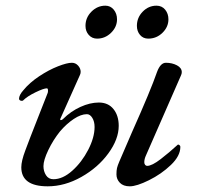

<svg xmlns="http://www.w3.org/2000/svg" viewBox="-20 -642 707 676"><path d="M55 -53Q55 -75 69 -112Q83 -150 113 -226Q141 -297 148 -315Q149 -318 149 -323Q149 -331 145 -331Q134 -331 105 -317Q76 -303 61 -288Q60 -287 56 -287Q53 -287 50 -289Q47 -291 47 -294Q47 -307 62 -324Q84 -351 118 -373.5Q152 -396 184 -408.5Q216 -421 233 -421Q246 -421 255 -411Q264 -401 264 -389Q264 -383 261 -377L193 -225Q192 -224 192 -221Q192 -219 194 -219Q198 -219 202 -223Q229 -250 263 -265.5Q297 -281 328 -281Q361 -281 379.5 -258Q398 -235 398 -199Q398 -152 361.5 -102Q325 -52 266.5 -19Q208 14 148 14Q55 14 55 -53ZM390 -28Q390 -42 392 -50.5Q394 -59 400 -73L444 -175Q511 -325 533 -389Q545 -421 564 -421Q586 -421 603 -412Q620 -403 620 -388Q620 -382 617 -376L494 -95Q488 -82 488 -71Q488 -65 491 -61.5Q494 -58 498 -58Q515 -58 546 -82Q577 -106 603 -130Q606 -133 607 -133Q610 -133 612.5 -130.5Q615 -128 615 -125Q615 -93 581.5 -61Q548 -29 504.5 -7.5Q461 14 437 14Q414 14 402 1.5Q390 -11 390 -28ZM313 -195Q313 -214 305 -227Q297 -240 286 -240Q265 -240 239.5 -223Q214 -206 191 -179Q167 -149 150 -113.5Q133 -78 133 -57Q133 -39 142 -25Q151 -11 168 -11Q201 -11 234.5 -41Q268 -71 290.5 -114.5Q313 -158 313 -195ZM281 -551Q281 -580 302 -601Q323 -622 351 -622Q369 -622 380.5 -608Q392 -594 392 -574Q392 -547 371 -526.5Q350 -506 322 -506Q304 -506 292.5 -519Q281 -532 281 -551ZM462 -551Q462 -580 482.5 -601Q503 -622 531 -622Q550 -622 561.5 -608Q573 -594 573 -574Q573 -547 552 -526.5Q531 -506 502 -506Q484 -506 473 -519Q462 -532 462 -551Z"/></svg>

Font: EB Garamond Medium
Style: Italic
Weight: 500
Italic angle: -17.2°
Designer: Georg Duffner and Octavio Pardo
Foundry: Georg Duffner
Version: Version 1.000